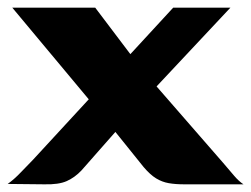

<svg xmlns="http://www.w3.org/2000/svg" viewBox="-24 -480 654 500"><path d="M455 0Q433 0 415.5 -3Q398 -6 382.5 -15.5Q367 -25 350 -45L235 -188L8 -460H224L348 -296L557 -56Q574 -36 586 -22Q598 -8 610 0ZM91 0 -4 -1Q13 -13 30.5 -31.5Q48 -50 62 -64L251 -269L427 -460H576L336 -204L188 -36Q171 -18 150 -8.5Q129 1 91 0Z"/></svg>

Font: Genos
Style: Bold
Weight: 700
Designer: Robert E. Leuschke
Foundry: Robert E. Leuschke
Version: Version 1.010